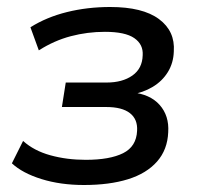

<svg xmlns="http://www.w3.org/2000/svg" viewBox="-20 -520 570 549"><path d="M220 9Q153 9 98.5 -8Q44 -25 14 -53L46 -117Q77 -89 124 -76Q171 -63 225 -63Q294 -63 332 -82Q370 -101 372 -146Q374 -179 351.5 -196.5Q329 -214 284 -214H157L168 -284H285Q330 -284 358.5 -304Q387 -324 388 -362Q390 -393 364 -411Q338 -429 280 -429Q230 -429 182.5 -416.5Q135 -404 91 -376L67 -442Q113 -471 171.5 -485.5Q230 -500 295 -500Q388 -500 434.5 -465.5Q481 -431 477 -373Q476 -340 460 -314Q444 -288 416.5 -271.5Q389 -255 353 -249L356 -256Q409 -251 436.5 -220Q464 -189 461 -142Q459 -92 429 -58Q399 -24 346 -7.5Q293 9 220 9Z"/></svg>

Font: Nunito Sans 10pt Medium
Style: Italic
Weight: 500
Italic angle: -9°
Designer: Vernon Adams
Foundry: Vernon Adams
Version: Version 3.101;gftools[0.9.27]